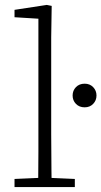

<svg xmlns="http://www.w3.org/2000/svg" viewBox="-20 -760 412 780"><path d="M39 0V-33L153 -38H171L284 -33V0ZM135 0Q135 -32 135.5 -68.5Q136 -105 136 -143Q136 -181 136 -215V-684L39 -690V-720L170 -740L190 -736L188 -608V-215Q188 -181 188.5 -143Q189 -105 189 -68.5Q189 -32 190 0ZM324 -324Q302 -324 288.5 -338Q275 -352 275 -372Q275 -392 288.5 -406Q302 -420 324 -420Q345 -420 358.5 -406Q372 -392 372 -372Q372 -352 358.5 -338Q345 -324 324 -324Z"/></svg>

Font: Source Serif 4 Light
Style: Regular
Weight: 300
Designer: Frank Grießhammer
Foundry: Adobe Systems Incorporated
Version: Version 4.004;hotconv 1.0.116;makeotfexe 2.5.65601